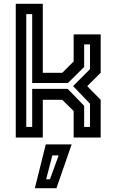

<svg xmlns="http://www.w3.org/2000/svg" viewBox="-20 -720 610 1005"><path d="M62.5 0V-700H204V-339H306L365.5 -398.5V-540H507V-339L436.5 -269L507 -197.5V0H365.5V-138.5L306 -197.5H204V0ZM117.5 -55.5H148.5V-255H334L420.5 -166V-55.5H451V-177.5L362.5 -269.5L451 -358V-487.5H420.5V-369.5L335.5 -285.5H148.5V-646H117.5ZM162.5 265 219.5 36H355L275.5 265ZM221.5 218.5H241.5L287 93.5H254Z"/></svg>

Font: Tourney Thin SemiBold
Style: Regular
Weight: 600
Version: Version 1.015